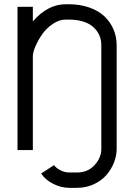

<svg xmlns="http://www.w3.org/2000/svg" viewBox="-20 -716 640 916"><path d="M310.5 106.9H347.2Q399.4 106.9 431.4 71.5Q463.4 36.1 463.4 -5.9V-500Q463.4 -553.7 423.6 -588.1Q383.8 -622.6 306.6 -622.6H294.4Q262.7 -622.6 232.2 -602.1Q201.7 -581.5 181.6 -553Q161.6 -524.4 149.2 -495.6Q136.7 -466.8 136.7 -448.2V0H63.5V-683.6H136.7V-613.8Q207.5 -695.8 294.4 -695.8H306.6Q361.3 -695.8 405.5 -680.4Q449.7 -665 478 -638.2Q506.3 -611.3 521.5 -575.9Q536.6 -540.5 536.6 -500V-5.9Q536.6 27.3 523.4 60.3Q510.3 93.3 486.6 120.1Q462.9 147 426.3 163.6Q389.6 180.2 347.2 180.2H310.5Q272.5 180.2 234.6 161.4Q196.8 142.6 176.3 111.8L237.8 71.8Q245.6 84 266.8 95.5Q288.1 106.9 310.5 106.9Z"/></svg>

Font: Anka/Coder
Style: Regular
Weight: 400
Monospace: yes
Version: Version 001.100